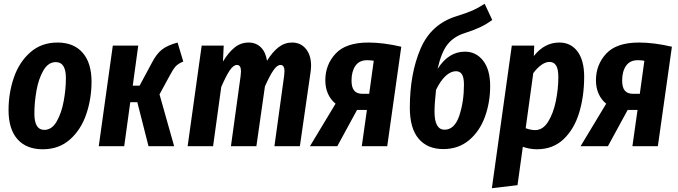

<svg xmlns="http://www.w3.org/2000/svg" viewBox="-20 -770 3571 1011"><path d="M25 -190Q25 -280 53 -361.5Q81 -443 139.5 -494.5Q198 -546 283 -546Q368 -546 415 -492.5Q462 -439 462 -340Q462 -251 434.5 -169.5Q407 -88 349 -36Q291 16 205 16Q119 16 72 -37Q25 -90 25 -190ZM327 -359Q327 -443 274 -443Q234 -443 208.5 -399Q183 -355 172 -292.5Q161 -230 161 -172Q161 -86 213 -86Q253 -86 278.5 -130.5Q304 -175 315.5 -238Q327 -301 327 -359Z M945 -446Q918 -435 904.5 -420Q891 -405 871 -367L820 -273L897 0H762L703 -232H666L634 0H500L574 -530H708L679 -319H715L779 -438Q803 -485 831.5 -508Q860 -531 915 -546Z M1618 -424Q1618 -408 1615 -388L1559 0H1425L1476 -370Q1478 -390 1478 -395Q1478 -428 1457 -428Q1439 -428 1419.5 -399.5Q1400 -371 1375 -315L1330 0H1196L1247 -370Q1249 -388 1249 -394Q1249 -428 1228 -428Q1209 -428 1189.5 -399Q1170 -370 1145 -312L1102 0H968L1042 -530H1158L1154 -446Q1183 -494 1215.5 -520Q1248 -546 1289 -546Q1328 -546 1353.5 -521Q1379 -496 1386 -450Q1415 -497 1447 -521.5Q1479 -546 1518 -546Q1563 -546 1590.5 -513Q1618 -480 1618 -424Z M2093 -524 2019 0H1885L1912 -191H1860L1756 0H1612L1747 -224Q1721 -245 1707 -276.5Q1693 -308 1693 -347Q1693 -429 1747 -487.5Q1801 -546 1920 -546Q1998 -546 2093 -524ZM1831 -346Q1831 -310 1845 -293Q1859 -276 1889 -276H1924L1948 -450Q1933 -453 1913 -453Q1872 -453 1851.5 -423.5Q1831 -394 1831 -346Z M2561 -317Q2561 -231 2533.5 -155Q2506 -79 2450 -32Q2394 15 2314 15Q2231 15 2184.5 -39.5Q2138 -94 2138 -203Q2138 -381 2194 -512.5Q2250 -644 2385 -685Q2439 -702 2468.5 -715Q2498 -728 2532 -750L2572 -665Q2541 -642 2508 -626.5Q2475 -611 2425 -595Q2369 -577 2336.5 -536Q2304 -495 2284 -407Q2342 -498 2428 -498Q2487 -498 2524 -450.5Q2561 -403 2561 -317ZM2423 -324Q2423 -362 2412.5 -378.5Q2402 -395 2381 -395Q2354 -395 2327 -370.5Q2300 -346 2276 -297Q2268 -224 2268 -182Q2268 -134 2281.5 -110.5Q2295 -87 2320 -87Q2374 -87 2398.5 -161Q2423 -235 2423 -324Z M2675 -530H2793L2791 -475Q2847 -546 2925 -546Q2986 -546 3021 -499Q3056 -452 3056 -366Q3056 -264 3030 -177.5Q3004 -91 2948 -37.5Q2892 16 2807 16Q2770 16 2733 3L2705 205L2570 221ZM2920 -363Q2920 -407 2908 -425.5Q2896 -444 2873 -444Q2853 -444 2830.5 -428Q2808 -412 2788 -385L2748 -95Q2774 -85 2798 -85Q2839 -85 2866.5 -129.5Q2894 -174 2907 -238.5Q2920 -303 2920 -363Z M3518 -524 3444 0H3310L3337 -191H3285L3181 0H3037L3172 -224Q3146 -245 3132 -276.5Q3118 -308 3118 -347Q3118 -429 3172 -487.5Q3226 -546 3345 -546Q3423 -546 3518 -524ZM3256 -346Q3256 -310 3270 -293Q3284 -276 3314 -276H3349L3373 -450Q3358 -453 3338 -453Q3297 -453 3276.5 -423.5Q3256 -394 3256 -346Z"/></svg>

Font: Fira Sans Extra Condensed SemiBold
Style: Italic
Weight: 600
Width: 3
Italic angle: -8°
Designer: Carrois Corporate & Edenspiekermann AG
Foundry: Carrois Corporate GbR & Edenspiekermann AG
Version: Version 4.203